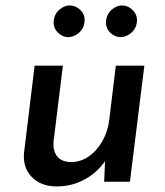

<svg xmlns="http://www.w3.org/2000/svg" viewBox="-20 -656 594 693"><path d="M185 17Q128 17 94.5 -17.5Q61 -52 67 -107L105 -419H207L173 -143Q171 -112 186 -92Q201 -72 236 -71Q271 -71 300.5 -91.5Q330 -112 350 -147.5Q370 -183 375 -229L398 -419H501L449 0H356L360 -96L364 -82Q347 -54 320 -31.5Q293 -9 258.5 4Q224 17 185 17ZM174 -582Q177 -607 196 -622.5Q215 -638 236 -636Q256 -635 272 -618Q288 -601 285 -576Q282 -551 263 -536Q244 -521 224 -522Q203 -523 187 -540.5Q171 -558 174 -582ZM363 -582Q366 -607 385 -622.5Q404 -638 425 -636Q445 -635 461 -617.5Q477 -600 474 -576Q471 -551 452 -536Q433 -521 413 -522Q392 -523 376 -540Q360 -557 363 -582Z"/></svg>

Font: Josefin Sans Medium
Style: Italic
Weight: 500
Italic angle: -7°
Designer: Santiago Orozco
Foundry: Typemade
Version: Version 2.000